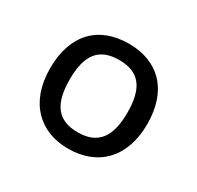

<svg xmlns="http://www.w3.org/2000/svg" viewBox="-87 -821 550 536"><g transform="rotate(30 188.0 -552.5)"><path d="M345 -553C345 -663 283 -722 189 -722C92 -722 32 -662 32 -553C32 -442 97 -383 187 -383C283 -383 345 -445 345 -553ZM95 -553C95 -632 123 -669 188 -669C253 -669 281 -632 281 -553C281 -475 253 -436 188 -436C122 -436 95 -475 95 -553Z"/></g></svg>

Font: Noto Sans Miao
Style: Regular
Weight: 400
Designer: Monotype Design Team
Foundry: Monotype Imaging Inc.
Version: Version 2.003